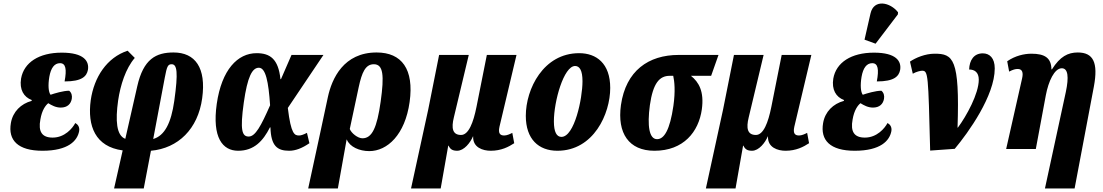

<svg xmlns="http://www.w3.org/2000/svg" viewBox="-20 -849 6284 1094"><path d="M222 10C369 10 421 -47 431 -102C435 -127 422 -141 409 -148C393 -118 349 -65 280 -65C219 -65 197 -99 210 -168C219 -222 240 -249 255 -261C274 -249 298 -236 326 -236C364 -236 384 -257 389 -286C392 -303 388 -321 374 -332C341 -332 291 -317 268 -309C256 -325 253 -363 261 -411C270 -462 290 -489 322 -489C355 -489 361 -454 348 -385C447 -385 474 -414 481 -451C489 -500 459 -549 332 -549C202 -549 116 -493 100 -401C90 -339 115 -296 161 -279L160 -274C100 -258 53 -213 42 -148C25 -50 82 10 222 10Z M630 225H799L840 10C995 -4 1108 -114 1132 -289C1156 -463 1092 -550 969 -550C869 -550 797 -513 762 -357L694 -58C643 -77 637 -162 653 -276C666 -364 696 -459 748 -519L707 -560C589 -521 516 -410 497 -278C477 -131 523 -13 679 8ZM919 -407C931 -470 936 -483 958 -483C989 -483 996 -438 973 -274C955 -147 918 -76 853 -57Z M1337 10C1428 10 1479 -46 1518 -123H1521C1524 -18 1559 10 1628 10C1663 10 1701 -4 1743 -33L1729 -92C1706 -80 1693 -77 1684 -77C1659 -77 1638 -83 1620 -234L1823 -536H1641L1581 -398H1578C1566 -514 1518 -546 1442 -546C1334 -546 1243 -452 1215 -257C1188 -65 1248 10 1337 10ZM1397 -71C1359 -71 1347 -107 1369 -264C1390 -412 1417 -463 1455 -463C1494 -463 1510 -383 1519 -249C1467 -131 1435 -71 1397 -71Z M1848 -295 1805 -94 1736 225H1905L1955 -54H1956C1973 -12 2028 12 2084 12C2187 12 2288 -81 2314 -268C2340 -455 2269 -550 2126 -550C1938 -550 1871 -402 1848 -295ZM2045 -61C2019 -61 1982 -90 1973 -114L2024 -353C2042 -436 2062 -483 2110 -483C2164 -483 2170 -420 2149 -270C2128 -121 2100 -61 2045 -61Z M2322 225H2491L2534 -19H2536C2545 1 2558 10 2585 10C2624 10 2660 -36 2675 -72H2676C2673 -8 2732 10 2776 10C2836 10 2878 -12 2910 -33L2899 -92C2886 -85 2868 -77 2853 -77C2831 -77 2817 -87 2826 -127L2923 -536H2754L2695 -240C2677 -150 2650 -80 2607 -80C2558 -80 2551 -119 2566 -180L2651 -536H2482L2420 -225Z M3156 10C3363 10 3457 -201 3457 -348C3457 -488 3378 -546 3280 -546C3076 -546 2976 -342 2976 -189C2976 -56 3049 10 3156 10ZM3179 -69C3152 -69 3136 -96 3136 -158C3136 -271 3192 -473 3257 -473C3283 -473 3299 -447 3299 -386C3299 -287 3253 -69 3179 -69Z M3709 10C3875 10 3961 -98 3979 -226C3993 -328 3962 -381 3917 -417H4032L4074 -536H3847C3675 -536 3546 -446 3518 -250C3496 -90 3563 10 3709 10ZM3724 -56C3679 -56 3667 -131 3683 -250C3701 -376 3738 -417 3796 -417H3816C3823 -385 3829 -331 3817 -246C3797 -108 3764 -56 3724 -56Z M4002 225H4171L4214 -19H4216C4225 1 4238 10 4265 10C4304 10 4340 -36 4355 -72H4356C4353 -8 4412 10 4456 10C4516 10 4558 -12 4590 -33L4579 -92C4566 -85 4548 -77 4533 -77C4511 -77 4497 -87 4506 -127L4603 -536H4434L4375 -240C4357 -150 4330 -80 4287 -80C4238 -80 4231 -119 4246 -180L4331 -536H4162L4100 -225Z M4969 -600 5096 -767 5097 -779C5053 -836 4959 -857 4940 -772L4906 -623ZM4850 10C4997 10 5049 -47 5059 -102C5063 -127 5050 -141 5037 -148C5021 -118 4977 -65 4908 -65C4847 -65 4825 -99 4838 -168C4847 -222 4868 -249 4883 -261C4902 -249 4926 -236 4954 -236C4992 -236 5012 -257 5017 -286C5020 -303 5016 -321 5002 -332C4969 -332 4919 -317 4896 -309C4884 -325 4881 -363 4889 -411C4898 -462 4918 -489 4950 -489C4983 -489 4989 -454 4976 -385C5075 -385 5102 -414 5109 -451C5117 -500 5087 -549 4960 -549C4830 -549 4744 -493 4728 -401C4718 -339 4743 -296 4789 -279L4788 -274C4728 -258 4681 -213 4670 -148C4653 -50 4710 10 4850 10Z M5165 -498 5181 -429C5200 -440 5224 -446 5234 -446C5269 -446 5269 -426 5280 9L5420 -1C5498 -94 5648 -304 5648 -459C5648 -519 5618 -545 5580 -545C5529 -545 5504 -506 5502 -453C5532 -453 5557 -438 5557 -395C5557 -315 5487 -188 5438 -122H5436C5449 -516 5411 -543 5305 -543C5252 -543 5197 -520 5165 -498Z M5934 225H6103L6213 -357C6238 -492 6210 -550 6121 -550C6065 -550 6020 -527 5974 -454H5971C5970 -519 5933 -543 5857 -543C5815 -543 5764 -531 5719 -500L5730 -441C5753 -453 5766 -456 5779 -456C5806 -456 5811 -434 5804 -403L5713 0H5882L5939 -306C5954 -386 5988 -460 6030 -460C6066 -460 6071 -410 6053 -325Z"/></svg>

Font: Noto Serif ExtraCondensed Black
Style: Italic
Weight: 900
Width: 2
Italic angle: -12°
Designer: Monotype Design Team
Foundry: Monotype Imaging Inc.
Version: Version 2.014